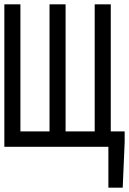

<svg xmlns="http://www.w3.org/2000/svg" viewBox="-22 -676 594 884"><path d="M72 -71V-656H-2V0H477V188H543L552 -21V-71H488V-656H414V-71H280V-656H206V-71Z"/></svg>

Font: Codetta
Style: Regular
Weight: 400
Italic angle: -11°
Designer: Ulrich Proeller
Foundry: PROSA GmbH
Version: Version 2.00;September 29, 2018;FontCreator 11.5.0.2427 64-b